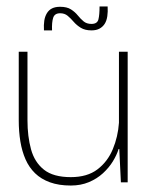

<svg xmlns="http://www.w3.org/2000/svg" viewBox="-20 -564 470 594"><path d="M199 10Q162 10 134.5 0Q107 -10 88.5 -28Q70 -46 59 -71Q48 -96 43 -126.5Q38 -157 38 -192V-404H65V-192Q65 -142 76 -102Q87 -62 116 -39Q145 -16 199 -16Q250 -16 281.5 -40Q313 -64 329 -102.5Q345 -141 348 -184V-404H375V0H354L349 -103H347Q341 -84 329 -64.5Q317 -45 298.5 -28Q280 -11 255 -0.5Q230 10 199 10ZM116 -470Q115 -487 117 -500Q119 -513 125 -523Q131 -533 141 -538Q151 -543 166 -543Q187 -543 199.5 -535Q212 -527 220.5 -516.5Q229 -506 238.5 -498Q248 -490 263 -490Q281 -490 284.5 -504Q288 -518 288 -544H313Q314 -528 312 -514Q310 -500 304 -490.5Q298 -481 288 -475.5Q278 -470 263 -470Q243 -470 230 -478Q217 -486 208 -496.5Q199 -507 189.5 -515Q180 -523 166 -523Q149 -523 144.5 -509Q140 -495 141 -470Z"/></svg>

Font: Darker Grotesque Light Light
Style: Regular
Weight: 300
Version: Version 1.000;gftools[0.9.28]